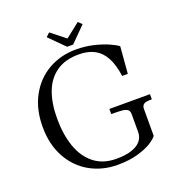

<svg xmlns="http://www.w3.org/2000/svg" viewBox="-151 -988 1064 1128"><g transform="rotate(-20 380.5 -423.5)"><path d="M54.4 -349Q54.4 -459.1 99.2 -541Q144 -622.9 221.2 -666.6Q298.5 -710.2 393.4 -710.2Q449.6 -710.2 501.8 -697.9Q554 -685.5 591.8 -668.6Q629.5 -651.8 645 -638.8L631.4 -471.2H596Q586.1 -542.4 562.1 -587.7Q538 -633 497.8 -655.1Q457.5 -677.2 398.1 -677.2Q313 -677.2 257.9 -638.3Q202.8 -599.4 176.9 -530Q151.1 -460.6 151.1 -366.2Q151.1 -267.9 177.3 -191.2Q203.5 -114.5 259.1 -69.8Q314.6 -25 399.6 -25Q459.6 -25 498.1 -39Q536.6 -53 554.1 -76.2Q571.6 -99.4 571.6 -128.9V-240.8Q571.6 -259.8 561.6 -268.5Q551.6 -277.2 530 -279.9Q508.4 -282.5 459.1 -282.5V-314.5H712.8V-282.5Q689.6 -282.5 677.2 -279.9Q664.8 -277.4 657.2 -269Q649.8 -260.6 649.8 -243.8V-77.5Q639.4 -61.6 608.4 -41.5Q577.5 -21.4 522.6 -5.2Q467.8 11 393.6 11Q298.8 11 221.4 -32.4Q144.1 -75.9 99.2 -157.4Q54.4 -239 54.4 -349ZM350.8 -742.6 257.2 -836.6 280 -858.1 369.5 -787.6 459 -858.1 481.8 -836.6 388.2 -742.6Z"/></g></svg>

Font: Didactic
Style: Regular
Weight: 400
Designer: Tyler Finck
Foundry: Etcetera Type Co
Version: Version 3.007;FEAKit 1.0